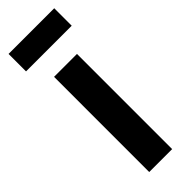

<svg xmlns="http://www.w3.org/2000/svg" viewBox="-241 -728 746 746"><g transform="rotate(-45 132.0 -355.5)"><path d="M69 0V-523H195V0ZM7 -615V-711H258V-615Z"/></g></svg>

Font: Bricolage Grotesque 18pt SemiBold
Style: Regular
Weight: 600
Version: Version 1.001;gftools[0.9.33.dev8+g029e19f]